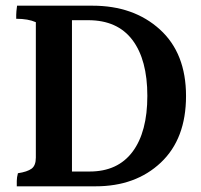

<svg xmlns="http://www.w3.org/2000/svg" viewBox="-20 -702 706 675"><path d="M233 -99H295Q394 -99 446 -168.5Q498 -238 498 -365Q498 -492 445.5 -561.5Q393 -631 290 -631H233ZM305 -682Q450 -682 542 -598.5Q634 -515 634 -364.5Q634 -214 545.5 -130.5Q457 -47 316 -47H39Q39 -54 39 -66Q39 -78 43 -93Q76 -98 91 -109Q106 -120 106 -148V-624Q79 -636 37 -636Q37 -640 37 -650Q37 -660 40 -682Z"/></svg>

Font: Halant Semibold
Style: Regular
Weight: 600
Version: Version 1.100;PS 1.0;hotconv 1.0.78;makeotf.lib2.5.61930; tt